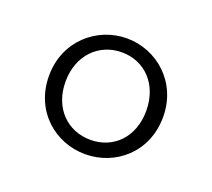

<svg xmlns="http://www.w3.org/2000/svg" viewBox="-62 -826 471 427"><g transform="rotate(20 173.5 -612.0)"><path d="M174 -509C120 -509 78 -549 78 -612C78 -675 120 -716 174 -716C228 -716 269 -675 269 -612C269 -549 228 -509 174 -509ZM174 -475C245 -475 309 -528 309 -612C309 -694 245 -749 174 -749C103 -749 39 -694 39 -612C39 -528 103 -475 174 -475Z"/></g></svg>

Font: Noto Serif CJK SC Medium
Style: Regular
Weight: 500
Designer: Ryoko NISHIZUKA 西塚涼子 (kana & ideographs); Frank Grießhammer (Latin, Greek & Cyrillic); Wenlong ZHANG 张文龙 (bopomofo); San
Foundry: Adobe
Version: Version 2.001;hotconv 1.1.0;makeotfexe 2.6.0